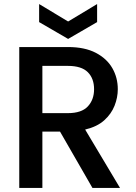

<svg xmlns="http://www.w3.org/2000/svg" viewBox="-20 -927 672 947"><path d="M315 -695Q398 -695 452.5 -666.5Q507 -638 534 -591Q561 -544 561 -487Q561 -446 545 -405.5Q529 -365 494 -333.5Q459 -302 400 -288L572 0H436L276 -278H189V0H75V-695ZM444 -487Q444 -540 413 -571Q382 -602 315 -602H189V-369H315Q382 -369 413 -402Q444 -435 444 -487ZM459 -907V-818L316 -735L173 -818V-907L316 -821Z"/></svg>

Font: Poppins Medium
Style: Regular
Weight: 500
Designer: Ninad Kale (Devanagari), Jonny Pinhorn (Latin)
Version: Version 5.002